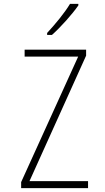

<svg xmlns="http://www.w3.org/2000/svg" viewBox="-20 -970 540 990"><path d="M223 -800V-790H248C293 -830 352 -896 384 -942V-950H341C312 -902 267 -848 223 -800ZM89 0H434V-36H132L424 -683V-714H107V-678H383L89 -31Z"/></svg>

Font: Noto Sans Mono ExtraCondensed ExtraLight
Style: Regular
Weight: 200
Width: 2
Designer: Monotype Design Team
Foundry: Monotype Imaging Inc.
Version: Version 2.014